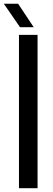

<svg xmlns="http://www.w3.org/2000/svg" viewBox="-41 -982 274 1002"><path d="M58 0V-800H155V0ZM63.5 -840 -21 -962.5H53.5L135 -840Z"/></svg>

Font: Big Shoulders Stencil Text Thin SemiBold
Style: Regular
Weight: 600
Version: Version 2.001